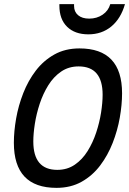

<svg xmlns="http://www.w3.org/2000/svg" viewBox="-20 -896 624 928"><path d="M253 12Q47 12 47 -206Q47 -261 58 -323.5Q69 -386 92.5 -446Q116 -506 153 -554.5Q190 -603 242.5 -632.5Q295 -662 364 -662Q570 -662 570 -445Q570 -390 559 -327.5Q548 -265 524.5 -205Q501 -145 464 -96Q427 -47 374.5 -17.5Q322 12 253 12ZM257 -75Q305 -75 341.5 -100Q378 -125 403.5 -166Q429 -207 445 -255.5Q461 -304 468.5 -352Q476 -400 476 -438Q476 -575 360 -575Q312 -575 275.5 -550Q239 -525 213.5 -484Q188 -443 172 -394.5Q156 -346 148.5 -298Q141 -250 141 -212Q141 -75 257 -75ZM407 -730Q342 -730 304.5 -766.5Q267 -803 267 -869V-876H338V-867Q338 -839 357.5 -822.5Q377 -806 411 -806Q448 -806 476 -825Q504 -844 513 -876H584Q564 -806 518 -768Q472 -730 407 -730Z"/></svg>

Font: Sometype Mono Medium
Style: Italic
Weight: 500
Italic angle: -12°
Monospace: yes
Designer: Ryoichi Tsunekawa
Foundry: Dharma Type
Version: Version 1.000; ttfautohint (v1.8.3)